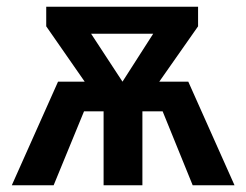

<svg xmlns="http://www.w3.org/2000/svg" viewBox="-20 -549 730 569"><path d="M675 0H551L462 -219H402V0H287V-219H229L139 0H15L152 -307H231L117 -471V-529H567V-471L452 -307H538ZM343 -307 434 -449H250Z"/></svg>

Font: Trujillo Medium
Style: Regular
Weight: 500
Designer: Fira Sans original fonts by bBox Type GmbH, Carrois Corporate GbR, & Edenspiekermann AG / Changes by Cristiano Sobral
Foundry: Fira Sans original fonts by bBox Type GmbH, Carrois Corporate GbR, & Edenspiekermann AG / Changes by Cristiano Sobral
Version: Version 4.301;October 17, 2021;FontCreator 14.0.0.2814 64-bi